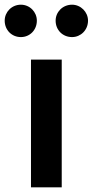

<svg xmlns="http://www.w3.org/2000/svg" viewBox="-83 -798 395 818"><path d="M49 0H180V-544H49ZM-63 -710C-63 -670 -33 -640 6 -640C44 -640 74 -670 74 -710C74 -747 44 -778 6 -778C-33 -778 -63 -747 -63 -710ZM154 -710C154 -670 184 -640 224 -640C261 -640 292 -670 292 -710C292 -747 261 -778 224 -778C184 -778 154 -747 154 -710Z"/></svg>

Font: Mluvka
Style: Bold
Weight: 700
Designer: Modified by Jiří Krblich, Original typeface by Gumpita Rahayu
Foundry: Gumpita Rahayu & Jiří Krblich
Version: Version 2.000;Glyphs 3.1.1 (3134)